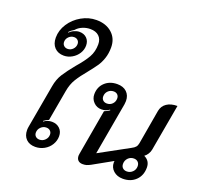

<svg xmlns="http://www.w3.org/2000/svg" viewBox="-159 -1139 1387 1327"><g transform="rotate(20 534.5 -475.5)"><path d="M139 -82Q139 -95 142 -110L198 -425Q207 -478 232.5 -518Q258 -558 304 -614Q352 -669 375.5 -710.5Q399 -752 399 -806Q399 -844 376 -865.5Q353 -887 312 -887Q283 -887 255.5 -875.5Q228 -864 211 -844Q187 -830 174 -815L177 -811Q189 -825 209.5 -834Q230 -843 248 -843Q282 -843 302.5 -822.5Q323 -802 323 -769Q323 -738 306 -711Q289 -684 260.5 -667.5Q232 -651 201 -651Q158 -651 132.5 -677.5Q107 -704 107 -750Q107 -804 138.5 -852.5Q170 -901 222 -930.5Q274 -960 331 -960Q402 -960 446 -920.5Q490 -881 490 -816Q490 -771 477.5 -734.5Q465 -698 446.5 -671.5Q428 -645 396 -605Q355 -556 331 -517Q307 -478 298 -425L258 -199Q239 -192 221 -178L223 -174Q249 -194 282 -194Q317 -194 339.5 -172.5Q362 -151 362 -116Q362 -83 344.5 -54Q327 -25 296.5 -8Q266 9 231 9Q188 9 163.5 -15.5Q139 -40 139 -82ZM264 -759Q264 -775 253.5 -785.5Q243 -796 226 -796Q204 -796 187.5 -780Q171 -764 171 -742Q171 -725 182 -714.5Q193 -704 210 -704Q232 -704 248 -720.5Q264 -737 264 -759ZM299 -105Q299 -122 288 -132.5Q277 -143 259 -143Q236 -143 219 -126Q202 -109 202 -86Q202 -69 213 -58.5Q224 -48 242 -48Q265 -48 282 -65Q299 -82 299 -105Z M534 -37Q534 -41 536 -53L594 -385Q621 -396 633 -406L630 -410Q606 -391 572 -391Q538 -391 514.5 -415Q491 -439 491 -473Q491 -526 526.5 -559.5Q562 -593 618 -593Q662 -593 687.5 -568.5Q713 -544 713 -503Q713 -495 711 -479L643 -94L859 -212Q879 -222 888 -233Q897 -244 900 -261L944 -515Q951 -552 981 -572.5Q1011 -593 1059 -593L998 -250Q995 -233 985 -217Q975 -201 961 -191Q1006 -170 1006 -120Q1006 -62 969.5 -26.5Q933 9 875 9Q833 9 806 -15Q779 -39 779 -75Q779 -83 780 -87L637 -7Q620 2 608 5.5Q596 9 580 9Q558 9 546 -3Q534 -15 534 -37ZM650 -499Q650 -516 639.5 -526.5Q629 -537 611 -537Q587 -537 570.5 -520.5Q554 -504 554 -480Q554 -463 565 -452.5Q576 -442 594 -442Q618 -442 634 -458.5Q650 -475 650 -499ZM943 -107Q943 -126 931.5 -137.5Q920 -149 901 -149Q876 -149 859 -131.5Q842 -114 842 -89Q842 -70 853.5 -59Q865 -48 884 -48Q908 -48 925.5 -65Q943 -82 943 -107Z"/></g></svg>

Font: K2D Medium
Style: Italic
Weight: 500
Italic angle: -10°
Designer: Katatrad Aksorn Co.,Ltd.
Foundry: Cadson Demak Co.,Ltd.
Version: Version 1.000; ttfautohint (v1.6)